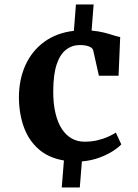

<svg xmlns="http://www.w3.org/2000/svg" viewBox="-20 -704 611 850"><path d="M63.7 -273.2Q64 -352.8 92.9 -416.1Q121.8 -479.4 176.4 -519.1Q231.1 -558.8 307.1 -567.5L316.2 -684.2H394.5L385.5 -568.6Q416.5 -565.8 440.1 -559.8Q463.7 -553.8 481.3 -548Q498.9 -542.3 512.1 -540L504.9 -368.7H417.8L393.1 -479Q391 -488.8 381.9 -494.4Q372.8 -500 360.2 -502.3Q347.5 -504.6 333.6 -504.6Q299.5 -504.6 272.8 -484.3Q246.2 -464 231.2 -419.8Q216.2 -375.6 215.7 -303.1Q215.2 -246.5 225.3 -204Q235.4 -161.4 253.7 -133.3Q272.1 -105.2 297.5 -91Q322.9 -76.7 353.6 -76.7Q384.5 -76.7 410.3 -82.7Q436.2 -88.7 456.9 -97.9Q477.6 -107.1 492.9 -116.9L517 -64.8Q504.4 -50.9 478.8 -34.6Q453.2 -18.2 418.5 -5.6Q383.8 7 342.5 10.6L333.3 126H253.4L263 6.5Q194.4 -5.2 150.4 -44.2Q106.4 -83.2 85.3 -142.2Q64.2 -201.2 63.7 -273.2Z"/></svg>

Font: Merriweather Light
Style: Regular
Weight: 300
Designer: Eben Sorkin
Foundry: Eben Sorkin
Version: Version 2.100